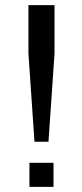

<svg xmlns="http://www.w3.org/2000/svg" viewBox="-20 -728 318 748"><path d="M192.4 -519.5 168.9 -175.8H114.3L90.8 -519.5V-708H192.4ZM188.5 0H94.7V-93.8H188.5Z"/></svg>

Font: Saysettha OT
Style: Regular
Weight: 400
Designer: John M. Durdin and Silvain Dupertuis
Foundry: Lao Script for Windows
Version: Version 2.000